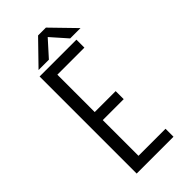

<svg xmlns="http://www.w3.org/2000/svg" viewBox="-264 -916 979 979"><g transform="rotate(-45 225.0 -427.0)"><path d="M414 -727H339.5L263.5 -813L186 -727H111.5L234.5 -853.5H291ZM357.5 -642.5H162.5V-373H313.5V-315H162.5V-57.5H357.5V0H92V-700H357.5Z"/></g></svg>

Font: League Mono Condensed Light
Style: Regular
Weight: 300
Width: 1
Designer: Tyler Finck
Foundry: The League of Moveable Type / Tyler Finck
Version: Version 2.210